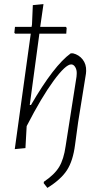

<svg xmlns="http://www.w3.org/2000/svg" viewBox="-20 -723 493 936"><path d="M52 4 130 -559H54L50 -563L53 -592H134L136 -604L140 -698L192 -703L176 -592H301L305 -587L303 -559H172L125 -211H131Q243 -404 325 -463H336Q365 -456 383 -433Q401 -410 400 -377L399 -364L361 -128L346 -18Q336 61 306.5 106.5Q277 152 211 193L193 170L194 163Q246 128 268.5 90.5Q291 53 300 -11L353 -349L354 -363Q355 -382 347 -395.5Q339 -409 327 -409Q300 -409 241.5 -329.5Q183 -250 111 -110L110 -108L104 -1Z"/></svg>

Font: Alegreya Sans SC Light
Style: Italic
Weight: 300
Italic angle: -7°
Designer: Juan Pablo del Peral
Foundry: Huerta Tipografica
Version: Version 2.007